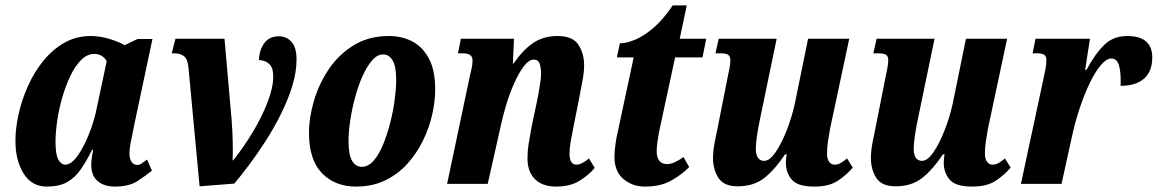

<svg xmlns="http://www.w3.org/2000/svg" viewBox="-20 -679 4275 709"><path d="M153 10Q97 10 67 -38.5Q37 -87 37 -159Q37 -206 49 -259Q61 -312 84 -363Q107 -414 141 -455.5Q175 -497 218.5 -521.5Q262 -546 315 -546Q349 -546 385 -535Q421 -524 440 -512L488 -535H543L477 -224Q475 -212 470.5 -191.5Q466 -171 462 -149.5Q458 -128 458 -114Q458 -92 466 -81Q474 -70 486 -70Q496 -70 503.5 -75.5Q511 -81 523 -90L541 -49Q518 -30 487 -10Q456 10 404 10Q365 10 341 -10Q317 -30 317 -71Q317 -84 319 -97Q321 -110 324 -126H320Q299 -83 277.5 -52.5Q256 -22 227 -6Q198 10 153 10ZM221 -71Q243 -71 266 -103Q289 -135 309 -185Q329 -235 339 -288L374 -453Q367 -466 355 -473Q343 -480 329 -480Q302 -480 279.5 -457.5Q257 -435 239.5 -398Q222 -361 209.5 -317.5Q197 -274 191 -231.5Q185 -189 185 -156Q185 -108 195.5 -89.5Q206 -71 221 -71Z M676 -429Q673 -461 659.5 -471.5Q646 -482 623 -482H614L628 -536H809L835 -240Q839 -190 839.5 -150.5Q840 -111 839 -87H841Q879 -134 913 -190.5Q947 -247 968 -301.5Q989 -356 989 -396Q989 -430 973.5 -443.5Q958 -457 936 -457Q938 -496 956.5 -520.5Q975 -545 1010 -545Q1038 -545 1056.5 -524.5Q1075 -504 1075 -459Q1075 -412 1059 -360.5Q1043 -309 1017 -257Q991 -205 960 -157Q929 -109 899 -69Q869 -29 845 -1L717 9Z M1295 10Q1217 10 1169 -39.5Q1121 -89 1121 -188Q1121 -245 1139.5 -307.5Q1158 -370 1194.5 -424Q1231 -478 1286.5 -512Q1342 -546 1416 -546Q1464 -546 1502.5 -526Q1541 -506 1564 -462.5Q1587 -419 1587 -349Q1587 -305 1576 -256Q1565 -207 1542 -160Q1519 -113 1484.5 -74.5Q1450 -36 1402.5 -13Q1355 10 1295 10ZM1316 -63Q1340 -63 1360 -86Q1380 -109 1395 -146Q1410 -183 1421 -226Q1432 -269 1437.5 -310.5Q1443 -352 1443 -383Q1443 -433 1430 -455.5Q1417 -478 1395 -478Q1373 -478 1354 -456Q1335 -434 1319 -398.5Q1303 -363 1291.5 -320.5Q1280 -278 1273.5 -235.5Q1267 -193 1267 -158Q1267 -108 1280 -85.5Q1293 -63 1316 -63Z M2034 10Q1981 10 1953.5 -19.5Q1926 -49 1928 -100Q1928 -122 1932 -147.5Q1936 -173 1943 -211L1960 -291Q1963 -304 1967 -325.5Q1971 -347 1974.5 -369.5Q1978 -392 1978 -409Q1978 -427 1973 -443Q1968 -459 1951 -459Q1933 -459 1914.5 -434.5Q1896 -410 1879 -372Q1862 -334 1849.5 -292.5Q1837 -251 1830 -218L1781 0H1631L1715 -398Q1718 -411 1721.5 -426.5Q1725 -442 1725 -456Q1725 -482 1690 -482H1671L1682 -536H1878L1874 -444H1876Q1913 -497 1950.5 -521.5Q1988 -546 2039 -546Q2095 -546 2116 -513.5Q2137 -481 2137 -438Q2137 -411 2130 -376Q2123 -341 2118 -313L2098 -212Q2092 -182 2087.5 -157Q2083 -132 2083 -111Q2083 -71 2109 -71Q2127 -71 2155 -94L2176 -59Q2156 -34 2121 -12Q2086 10 2034 10Z M2361 10Q2315 10 2282 -18Q2249 -46 2249 -100Q2249 -119 2252.5 -145Q2256 -171 2261 -191L2320 -467H2258L2269 -519Q2293 -519 2325.5 -532.5Q2358 -546 2394 -577Q2430 -608 2464 -659H2516L2490 -536H2588L2574 -467H2473L2415 -198Q2405 -148 2405 -119Q2405 -97 2415 -85Q2425 -73 2442 -73Q2458 -73 2474 -81Q2490 -89 2504 -99L2525 -62Q2495 -32 2456.5 -11Q2418 10 2361 10Z M2987 10Q2925 10 2903.5 -16Q2882 -42 2882 -78Q2882 -93 2885 -109H2879Q2841 -52 2802 -21.5Q2763 9 2704 9Q2653 9 2633 -22Q2613 -53 2613 -95Q2613 -121 2619 -153Q2625 -185 2631 -212L2666 -389Q2671 -413 2674 -428.5Q2677 -444 2677 -457Q2677 -471 2669 -476.5Q2661 -482 2641 -482H2622L2634 -536H2848L2786 -237Q2780 -209 2775.5 -179Q2771 -149 2771 -128Q2771 -109 2778.5 -97Q2786 -85 2802 -85Q2822 -85 2844 -117Q2866 -149 2885 -197.5Q2904 -246 2915 -296L2964 -536H3116L3045 -203Q3041 -180 3037.5 -157Q3034 -134 3034 -112Q3034 -93 3041.5 -82Q3049 -71 3062 -71Q3074 -71 3084.5 -77Q3095 -83 3108 -94L3129 -60Q3107 -34 3074.5 -12Q3042 10 2987 10Z M3570 10Q3508 10 3486.5 -16Q3465 -42 3465 -78Q3465 -93 3468 -109H3462Q3424 -52 3385 -21.5Q3346 9 3287 9Q3236 9 3216 -22Q3196 -53 3196 -95Q3196 -121 3202 -153Q3208 -185 3214 -212L3249 -389Q3254 -413 3257 -428.5Q3260 -444 3260 -457Q3260 -471 3252 -476.5Q3244 -482 3224 -482H3205L3217 -536H3431L3369 -237Q3363 -209 3358.5 -179Q3354 -149 3354 -128Q3354 -109 3361.5 -97Q3369 -85 3385 -85Q3405 -85 3427 -117Q3449 -149 3468 -197.5Q3487 -246 3498 -296L3547 -536H3699L3628 -203Q3624 -180 3620.5 -157Q3617 -134 3617 -112Q3617 -93 3624.5 -82Q3632 -71 3645 -71Q3657 -71 3667.5 -77Q3678 -83 3691 -94L3712 -60Q3690 -34 3657.5 -12Q3625 10 3570 10Z M3833 -387Q3837 -405 3840.5 -423Q3844 -441 3844 -458Q3844 -471 3836 -476.5Q3828 -482 3814 -482H3793L3804 -536H4005L3987 -421H3992Q4025 -482 4058.5 -514Q4092 -546 4142 -546Q4235 -546 4235 -467Q4235 -415 4204.5 -388.5Q4174 -362 4118 -362Q4120 -409 4112.5 -436Q4105 -463 4084 -463Q4066 -463 4045.5 -439Q4025 -415 4005 -374Q3985 -333 3967.5 -281Q3950 -229 3938 -173L3900 0H3750Z"/></svg>

Font: Noto Serif ExtraCondensed ExtraBold
Style: Italic
Weight: 800
Width: 2
Italic angle: -12°
Designer: Monotype Design Team
Foundry: Monotype Imaging Inc.
Version: Version 2.013